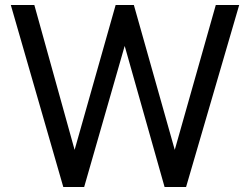

<svg xmlns="http://www.w3.org/2000/svg" viewBox="-20 -743 994 763"><path d="M930.5 -723 719.5 0H634L475.5 -560.5L314.5 0H231.5L23 -723H116.5L276.5 -147.5L439.5 -723H512L674.5 -147.5L837.5 -723Z"/></svg>

Font: Public Sans
Style: Regular
Weight: 400
Designer: The Public Sans project authors (U.S. Web Design System). Libre Franklin designed by Pablo Impallari and Rodrigo Fuenzal
Version: Version 1.008; ttfautohint (v1.8.1) -l 8 -r 50 -G 200 -x 14 